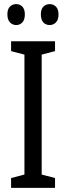

<svg xmlns="http://www.w3.org/2000/svg" viewBox="-20 -915 323 935"><path d="M248 0H34V-48L99 -65V-649L34 -666V-714H248V-666L183 -649V-65L248 -48ZM16 -845Q16 -871 28.5 -883Q41 -895 59 -895Q77 -895 89 -882.5Q101 -870 101 -845Q101 -819 89 -806Q77 -793 59 -793Q41 -793 28.5 -806Q16 -819 16 -845ZM179 -845Q179 -871 191.5 -883Q204 -895 222 -895Q240 -895 252.5 -882.5Q265 -870 265 -845Q265 -819 252.5 -806Q240 -793 222 -793Q203 -793 191 -806Q179 -819 179 -845Z"/></svg>

Font: Noto Sans Khmer UI ExtraCondensed
Style: Regular
Weight: 400
Width: 2
Designer: Danh Hong and the Monotype Design Team
Foundry: Monotype Imaging Inc.
Version: Version 2.002; ttfautohint (v1.8.4.7-5d5b)